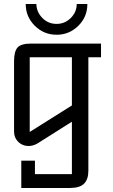

<svg xmlns="http://www.w3.org/2000/svg" viewBox="-20 -717 563 956"><path d="M483 -432H420V133Q420 176 398.5 197.5Q377 219 328 219H86V83H154V150H338V-111L167 -3Q145 10 122 10Q92 10 71 -10.5Q50 -31 50 -61V-412Q50 -461 67.5 -480.5Q85 -500 135 -500H483ZM338 -192V-432H128V-60ZM362 -697H415Q415 -633 370 -588.5Q325 -544 262 -544Q198 -544 153 -589Q108 -634 108 -697H161Q162 -657 191 -627.5Q220 -598 262 -598Q303 -598 332.5 -627.5Q362 -657 362 -697Z"/></svg>

Font: Kelly Slab
Style: Regular
Weight: 400
Designer: Denis Masharov
Foundry: Denis Masharov
Version: Version 1.001